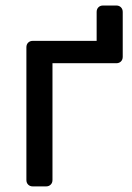

<svg xmlns="http://www.w3.org/2000/svg" viewBox="-20 -666 470 686"><path d="M395.6 -646.3Q405.7 -646.3 412.1 -639.9Q418.5 -633.5 418.5 -623.3V-463Q418.5 -452.8 412.1 -446.4Q405.7 -440.1 395.6 -440.1H167.5V-22.9Q167.5 -12.7 161.1 -6.4Q154.7 0 144.6 0H97.2Q87 0 80.6 -6.4Q74.3 -12.7 74.3 -22.9V-497.1Q74.3 -507.3 80.6 -513.6Q87 -520 97.2 -520H325.3V-623.3Q325.3 -633.5 331.6 -639.9Q338 -646.3 348.2 -646.3Z"/></svg>

Font: Rubik Light
Style: Regular
Weight: 300
Designer: Hubert and Fischer
Foundry: Hubert and Fischer
Version: Version 2.300;gftools[0.9.30]